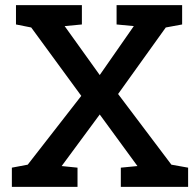

<svg xmlns="http://www.w3.org/2000/svg" viewBox="-20 -731 756 751"><path d="M26.4 0V-75.2L88.4 -86.9L297.9 -356L102.1 -623.5L42.5 -635.3V-710.9H300.3V-635.3L232.9 -628.9L370.1 -437.5L503.4 -628.9L436 -635.3V-710.9H692.4V-635.3L628.4 -623.5L441.9 -363.3L650.4 -86.9L715.8 -75.2V0H452.6V-75.2L517.6 -81.5L370.1 -283.2L221.2 -81.5L283.2 -75.2V0Z"/></svg>

Font: Roboto Slab LO Medium
Style: Regular
Weight: 500
Designer: Google
Version: Version 2.000